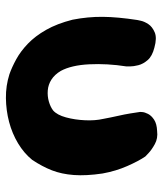

<svg xmlns="http://www.w3.org/2000/svg" viewBox="27 -563 539 633"><g transform="rotate(90 296.5 -246.5)"><path d="M225 -8Q202 -16 175.5 -30.5Q149 -45 124 -69Q99 -93 78.5 -129Q58 -165 45 -216Q35 -267 35.5 -316Q36 -365 46 -430Q46 -430 48.5 -441.5Q51 -453 59.5 -466Q68 -479 86.5 -487Q105 -495 137 -486Q165 -479 178 -464Q191 -449 195 -433Q199 -417 199 -405.5Q199 -394 199 -394Q189 -330 192 -271Q195 -212 214 -177Q226 -157 242.5 -146.5Q259 -136 278 -134.5Q297 -133 314.5 -138Q332 -143 344 -152Q359 -165 367 -194.5Q375 -224 376.5 -257.5Q378 -291 372 -317Q367 -344 362 -366Q357 -388 354 -406.5Q351 -425 349 -439Q349 -439 349.5 -446.5Q350 -454 355.5 -465Q361 -476 374.5 -485Q388 -494 412 -495Q436 -498 455 -487.5Q474 -477 485 -466.5Q496 -456 496 -456Q511 -434 527.5 -396.5Q544 -359 552 -315Q560 -261 557 -220.5Q554 -180 541.5 -148Q529 -116 507 -83Q485 -56 452.5 -36.5Q420 -17 382 -7Q344 3 303.5 3.5Q263 4 225 -8Z"/></g></svg>

Font: Sour Gummy
Style: Bold
Weight: 700
Designer: Stefie Justprince
Foundry: Eifetstype
Version: Version 1.000